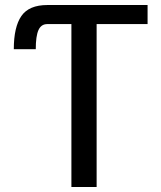

<svg xmlns="http://www.w3.org/2000/svg" viewBox="-20 -745 640 765"><path d="M264.5 -649H168Q144 -649 133.2 -625Q122.5 -601 122.5 -549H35Q35 -637.5 65.2 -681.2Q95.5 -725 169 -725H568V-649H365V0H264.5Z"/></svg>

Font: JuliaMono
Style: Regular
Weight: 400
Monospace: yes
Designer: cormullion
Foundry: corm
Version: Version 0.055; ttfautohint (v1.8.4)